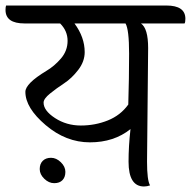

<svg xmlns="http://www.w3.org/2000/svg" viewBox="-54 -671 692 696"><path d="M90 -58Q90 -77 101 -88Q112 -99 131 -99Q150 -99 166.5 -83Q183 -67 183 -48Q183 -29 172.5 -18Q162 -7 142.5 -7Q123 -7 106.5 -23Q90 -39 90 -58ZM253 -482Q253 -448 229.5 -417.5Q206 -387 178.5 -369Q151 -351 127.5 -332Q104 -313 104 -299Q104 -270 145.5 -243Q187 -216 239 -216Q291 -216 337 -234.5Q383 -253 411 -292Q414 -389 414 -476.5Q414 -564 401 -586H216Q253 -536 253 -482ZM483 -497 479 -85Q479 -17 490 1Q479 5 468 5Q412 5 412 -85Q412 -141 419 -203Q359 -155 272 -155Q185 -155 111.5 -217.5Q38 -280 38 -338Q38 -368 114 -414Q143 -431 167 -459Q191 -487 191 -523Q191 -559 164 -586H35Q-34 -586 -34 -635Q-34 -645 -32 -651H549Q618 -651 618 -603Q618 -590 615 -586H457Q483 -568 483 -497Z"/></svg>

Font: Laila
Style: Regular
Weight: 400
Designer: Hitesh Malaviya
Foundry: Indian Type Foundry
Version: Version 1.302;PS 1.0;hotconv 1.0.78;makeotf.lib2.5.61930; tt